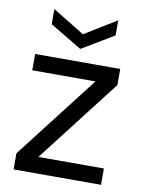

<svg xmlns="http://www.w3.org/2000/svg" viewBox="-80 -754 613 811"><g transform="rotate(10 226.0 -348.5)"><path d="M35 0V-69L311 -426H40V-496H405V-427L129 -70H410V0ZM224 -550 87 -632V-697L224 -613L361 -697V-632Z"/></g></svg>

Font: Firefly Display
Style: Regular
Weight: 400
Designer: Colophon Foundry, Jonny Pinhorn
Foundry: Colophon Foundry
Version: Version 1.200; ttfautohint (v1.8.3)